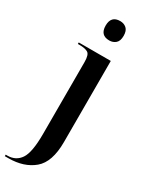

<svg xmlns="http://www.w3.org/2000/svg" viewBox="-255 -811 864 1100"><g transform="rotate(30 177.5 -260.5)"><path d="M185 -633Q210 -633 227 -648Q244 -663 244 -697Q244 -731 227 -746Q210 -761 185 -761Q125 -761 125 -697Q125 -633 185 -633ZM-1 240H22Q125 240 188.5 186.5Q252 133 252 1V-536H40V-526H51Q88 -526 106.5 -515Q125 -504 125 -455V21Q125 142 95.5 186Q66 230 10 230H-1Z"/></g></svg>

Font: Noto Serif Display Semi
Style: Regular
Weight: 600
Designer: Monotype Design Team
Foundry: Monotype Imaging Inc.
Version: Version 1.900